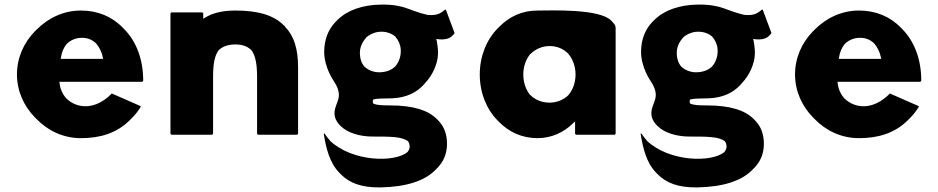

<svg xmlns="http://www.w3.org/2000/svg" viewBox="-20 -581 4095 838"><path d="M246 -330C249 -351 257 -373 272 -390V-391H273C289 -406 311 -416 338 -416C362 -416 382 -408 399 -392L400 -391C413 -375 424 -355 429 -330L430 -324H245ZM270 -151 269 -152C253 -170 242 -194 240 -219L239 -224H601L605 -229C605 -325 573 -402 523 -453L516 -460C469 -509 406 -535 333 -535C258 -535 191 -503 140 -452L139 -451L132 -444C84 -395 54 -329 54 -256C54 -184 84 -118 132 -69L139 -62C189 -10 257 22 333 22C418 22 490 0 547 -57L548 -58L555 -65C569 -79 583 -96 595 -116L591 -119L468 -173C395 -98 315 -107 270 -151Z M910 3V-245C910 -301 916 -340 937 -365H938C954 -379 977 -387 1007 -387C1036 -387 1057 -380 1074 -365H1075C1095 -341 1102 -302 1102 -245V3L1106 7H1277L1281 3V-287C1281 -367 1263 -425 1225 -463L1224 -465V-466L1218 -471C1174 -515 1106 -535 1007 -535C948 -535 906 -523 875 -504L867 -499V-523L863 -527H728L724 -523V3L728 7H906Z M1460 -38 1468 -30C1496 -2 1549 15 1606 15C1682 15 1734 15 1760 35H1761V36C1765 41 1767 47 1768 55C1769 66 1765 74 1759 82V83H1758C1703 129 1518 126 1420 33V32C1413 24 1405 15 1398 4L1395 1L1393 3C1403 63 1417 128 1461 173L1469 181C1504 216 1555 238 1639 237C1754 235 1834 208 1880 161L1887 154C1916 125 1931 90 1931 47C1931 7 1920 -27 1893 -55L1886 -62C1850 -98 1788 -121 1681 -121C1648 -121 1623 -122 1610 -129L1608 -130V-133C1608 -133 1607 -134 1607 -137C1607 -140 1607 -141 1608 -143V-146L1611 -147C1622 -151 1644 -151 1693 -152C1755 -155 1798 -178 1827 -209L1834 -217C1872 -256 1888 -305 1891 -335C1893 -354 1891 -378 1886 -404L1884 -411L1891 -410C1905 -408 1936 -407 1952 -423L1959 -430C1961 -432 1962 -433 1964 -437L1927 -536L1924 -540C1908 -529 1896 -511 1846 -516C1765 -534 1748 -562 1644 -561C1561 -560 1495 -536 1452 -493L1445 -486C1413 -453 1395 -409 1395 -354C1395 -286 1437 -227 1437 -227C1485 -154 1440 -135 1440 -87C1440 -68 1447 -53 1460 -38ZM1576 -414V-415C1590 -429 1610 -439 1633 -442C1662 -445 1688 -437 1707 -420V-419C1719 -405 1728 -386 1729 -365C1731 -338 1722 -311 1706 -292L1705 -291C1691 -277 1670 -268 1646 -266C1618 -263 1591 -272 1572 -289H1571V-290C1558 -304 1552 -323 1551 -343C1549 -371 1559 -394 1576 -414Z M2295 -346H2296C2317 -367 2347 -380 2379 -380C2410 -380 2438 -369 2460 -347C2479 -324 2492 -293 2492 -256C2492 -221 2481 -190 2461 -166C2441 -146 2411 -133 2379 -133C2345 -133 2316 -145 2295 -166H2294C2276 -188 2264 -219 2264 -256C2264 -292 2276 -323 2295 -346ZM2656 -482 2648 -491C2596 -544 2385 -535 2326 -535C2259 -535 2204 -509 2160 -465L2152 -457C2103 -407 2074 -335 2074 -256C2074 -177 2103 -105 2151 -56L2158 -49C2201 -5 2258 22 2326 22C2389 22 2443 -5 2481 -43L2490 -51V3L2494 7H2663L2667 3V-458C2667 -468 2663 -475 2656 -482Z M2843 -38 2851 -30C2879 -2 2932 15 2989 15C3065 15 3117 15 3143 35H3144V36C3148 41 3150 47 3151 55C3152 66 3148 74 3142 82V83H3141C3086 129 2901 126 2803 33V32C2796 24 2788 15 2781 4L2778 1L2776 3C2786 63 2800 128 2844 173L2852 181C2887 216 2938 238 3022 237C3137 235 3217 208 3263 161L3270 154C3299 125 3314 90 3314 47C3314 7 3303 -27 3276 -55L3269 -62C3233 -98 3171 -121 3064 -121C3031 -121 3006 -122 2993 -129L2991 -130V-133C2991 -133 2990 -134 2990 -137C2990 -140 2990 -141 2991 -143V-146L2994 -147C3005 -151 3027 -151 3076 -152C3138 -155 3181 -178 3210 -209L3217 -217C3255 -256 3271 -305 3274 -335C3276 -354 3274 -378 3269 -404L3267 -411L3274 -410C3288 -408 3319 -407 3335 -423L3342 -430C3344 -432 3345 -433 3347 -437L3310 -536L3307 -540C3291 -529 3279 -511 3229 -516C3148 -534 3131 -562 3027 -561C2944 -560 2878 -536 2835 -493L2828 -486C2796 -453 2778 -409 2778 -354C2778 -286 2820 -227 2820 -227C2868 -154 2823 -135 2823 -87C2823 -68 2830 -53 2843 -38ZM2959 -414V-415C2973 -429 2993 -439 3016 -442C3045 -445 3071 -437 3090 -420V-419C3102 -405 3111 -386 3112 -365C3114 -338 3105 -311 3089 -292L3088 -291C3074 -277 3053 -268 3029 -266C3001 -263 2974 -272 2955 -289H2954V-290C2941 -304 2935 -323 2934 -343C2932 -371 2942 -394 2959 -414Z M3642 -330C3645 -351 3653 -373 3668 -390V-391H3669C3685 -406 3707 -416 3734 -416C3758 -416 3778 -408 3795 -392L3796 -391C3809 -375 3820 -355 3825 -330L3826 -324H3641ZM3666 -151 3665 -152C3649 -170 3638 -194 3636 -219L3635 -224H3997L4001 -229C4001 -325 3969 -402 3919 -453L3912 -460C3865 -509 3802 -535 3729 -535C3654 -535 3587 -503 3536 -452L3535 -451L3528 -444C3480 -395 3450 -329 3450 -256C3450 -184 3480 -118 3528 -69L3535 -62C3585 -10 3653 22 3729 22C3814 22 3886 0 3943 -57L3944 -58L3951 -65C3965 -79 3979 -96 3991 -116L3987 -119L3864 -173C3791 -98 3711 -107 3666 -151Z"/></svg>

Font: Hussar Woodtype
Style: Bd
Weight: 900
Foundry: Cannot Into Space Fonts
Version: Version 1.07